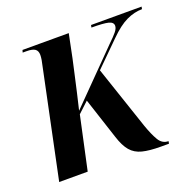

<svg xmlns="http://www.w3.org/2000/svg" viewBox="-101 -642 767 753"><g transform="rotate(-20 282.0 -265.0)"><path d="M448 6Q400 6 370.5 -1.5Q341 -9 323 -30Q305 -51 292 -92L236 -263L192 -222L144 0H25L119 -449Q122 -461 124 -473Q126 -485 126 -494Q126 -511 115.5 -518.5Q105 -526 80 -526H64L67 -536H260L240 -438Q235 -416 227 -379.5Q219 -343 210 -304Q201 -265 194 -236L397 -442Q419 -463 430 -476.5Q441 -490 441 -501Q441 -516 421 -521Q401 -526 351 -526L353 -536H564L562 -526Q530 -526 497 -510.5Q464 -495 424 -455L325 -357L414 -93Q428 -53 442.5 -28.5Q457 -4 483 -4L481 6Z"/></g></svg>

Font: Noto Serif Display Condensed SemiBold
Style: Italic
Weight: 600
Width: 3
Italic angle: -12°
Designer: Monotype Design Team
Foundry: Monotype Imaging Inc.
Version: Version 2.009